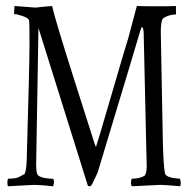

<svg xmlns="http://www.w3.org/2000/svg" viewBox="-20 -655 645 646"><path d="M88.4 -32.7 6.8 -28.3Q4.9 -31.7 4.9 -40.5Q4.9 -49.3 6.8 -53.7Q34.2 -54.2 43.2 -59.1Q52.2 -64 54.2 -64.9Q58.6 -66.9 63 -69.8Q68.8 -83.5 69.8 -115.2Q79.1 -431.6 79.3 -505.1Q79.6 -578.6 77.6 -587.4Q72.8 -597.7 40.5 -605.5Q34.7 -608.4 28.8 -606.4Q26.9 -608.4 27.8 -618.7Q28.8 -628.9 28.8 -634.8L99.6 -629.4Q122.1 -632.3 155.3 -634.8Q163.6 -595.2 229.5 -387.5Q295.4 -179.7 298.6 -170.7Q301.8 -161.6 303.2 -161.6Q304.7 -163.1 356 -339.1Q407.2 -515.1 411.1 -524.9L440.4 -634.8Q465.8 -633.8 509.5 -633.8Q553.2 -633.8 571.8 -634.8L572.3 -606.4Q556.6 -606 543.2 -600.8Q529.8 -595.7 526.4 -590.3Q521 -577.6 521 -547.9Q525.9 -278.3 527.8 -185.3Q529.8 -92.3 535.6 -69.8Q541.5 -56.2 585.4 -53.7Q590.3 -41.5 586.4 -28.3Q530.8 -33.2 519.5 -33Q508.3 -32.7 423.8 -28.3Q420.4 -32.7 420.7 -41.5Q420.9 -50.3 423.8 -53.7Q452.1 -54.2 466.8 -64Q472.7 -70.8 473.6 -92.8V-100.1L472.2 -155.3Q466.3 -433.1 463.4 -544.9Q462.9 -562 457.5 -564Q454.6 -562 450 -544.7Q445.3 -527.3 308.6 -74.7Q305.7 -67.9 300.5 -57.4Q295.4 -46.9 291.3 -38.1Q287.1 -29.3 283.7 -28.3Q279.3 -28.8 275.9 -29.3L109.4 -561L101.6 -99.1Q101.6 -82 105 -69.8Q110.4 -56.2 151.4 -53.7H158.7Q164.6 -45.4 158.7 -28.3Q111.3 -33.2 101.6 -32.7Z"/></svg>

Font: AMoshref-Thulth
Style: Regular
Weight: 400
Designer: Ali Moshref
Foundry: Ali Moshref
Version: Version 0.1